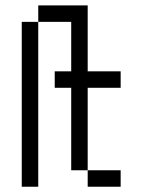

<svg xmlns="http://www.w3.org/2000/svg" viewBox="-20 -708 540 728"><path d="M437.5 0V-62.5H312.5V0ZM437.5 -375V-437.5H312.5Q312.5 -437.5 312.5 -687.5H125V-625H62.5Q62.5 -625 62.5 0H125Q125 0 125 -625H250V-437.5H187.5V-375H250V-62.5H312.5V-375Z"/></svg>

Font: Unifont
Style: Regular
Weight: 500
Version: Version 15.1.04